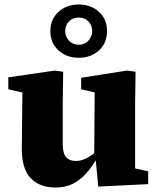

<svg xmlns="http://www.w3.org/2000/svg" viewBox="-20 -819 699 854"><path d="M226 15Q156 15 116 -27Q76 -69 77 -162L80 -442L119 -398L17 -422V-475L223 -505L261 -500L259 -359V-178Q259 -137 274 -120Q289 -103 317 -103Q337 -103 356.5 -111.5Q376 -120 395.5 -135Q415 -150 432 -167L444 -113H410Q389 -77 363 -47.5Q337 -18 304 -1.5Q271 15 226 15ZM417 11 406 -105 399 -106 401 -408 341 -422V-473L544 -505L583 -500L581 -359V-70L639 -57V0ZM330 -620Q357 -620 373.5 -638.5Q390 -657 390 -681Q390 -706 373.5 -723.5Q357 -741 330 -741Q303 -741 286.5 -723.5Q270 -706 270 -681Q270 -657 286.5 -638.5Q303 -620 330 -620ZM330 -562Q276 -562 240 -595Q204 -628 204 -681Q204 -733 240 -766Q276 -799 330 -799Q384 -799 420 -766.5Q456 -734 456 -681Q456 -627 420 -594.5Q384 -562 330 -562Z"/></svg>

Font: Source Serif 4 ExtraBold
Style: Regular
Weight: 800
Designer: Frank Grießhammer
Foundry: Adobe Systems Incorporated
Version: Version 4.004;hotconv 1.0.116;makeotfexe 2.5.65601